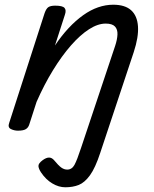

<svg xmlns="http://www.w3.org/2000/svg" viewBox="-20 -539 653 814"><path d="M405 109Q384 173 361.5 204Q339 235 314 245Q289 255 257 255Q229 255 201.5 238.5Q174 222 154 192Q144 177 143 165.5Q142 154 161 140Q176 129 188 129Q200 129 210 141Q228 163 240 171.5Q252 180 265 180Q285 180 296 159.5Q307 139 324 87L468 -344Q477 -371 478 -392.5Q479 -414 467.5 -426.5Q456 -439 428 -439Q395 -439 357.5 -415Q320 -391 281 -346.5Q242 -302 204.5 -241Q167 -180 135 -107L104 -11Q100 2 89.5 8.5Q79 15 56 15Q40 15 26 8Q12 1 19 -18L169 -483Q176 -503 185.5 -509Q195 -515 214 -515Q245 -515 253.5 -505.5Q262 -496 255 -476L213 -346Q241 -388 271 -420Q301 -452 332.5 -474.5Q364 -497 396 -508Q428 -519 460 -519Q510 -519 536 -495.5Q562 -472 565 -427Q568 -382 547 -318Z"/></svg>

Font: Playwrite AU TAS
Style: Regular
Weight: 400
Designer: Veronika Burian, José Scaglione
Foundry: TypeTogether
Version: Version 1.002